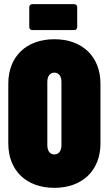

<svg xmlns="http://www.w3.org/2000/svg" viewBox="-20 -897 524 925"><path d="M136 -752H337C346 -752 352 -758 352 -767V-862C352 -871 346 -877 337 -877H136C127 -877 121 -871 121 -862V-767C121 -758 127 -752 136 -752ZM242 8C376 8 464 -75 464 -206V-494C464 -625 376 -708 242 -708C107 -708 20 -625 20 -494V-206C20 -75 107 8 242 8ZM242 -153C220 -153 208 -171 208 -198V-502C208 -529 220 -547 242 -547C264 -547 276 -529 276 -502V-198C276 -171 264 -153 242 -153Z"/></svg>

Font: Barlow Condensed Black
Style: Regular
Weight: 900
Width: 3
Designer: Jeremy Tribby
Foundry: Tribby Type
Version: Version 1.422;hotconv 1.0.109;makeotfexe 2.5.65596